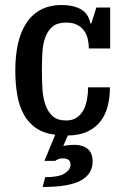

<svg xmlns="http://www.w3.org/2000/svg" viewBox="-20 -530 502 765"><path d="M160 176Q214 176 237.5 161Q261 146 261 126Q261 101 230 101Q213 101 200 111H157L200 7Q153 1 122.5 -20.5Q92 -42 74 -75.5Q56 -109 48.5 -153Q41 -197 41 -250Q41 -308 51.5 -355.5Q62 -403 84.5 -437.5Q107 -472 142 -491Q177 -510 227 -510Q271 -510 301.5 -493.5Q332 -477 340 -437H344L364 -500H419V-337H334Q334 -355 330 -373.5Q326 -392 315.5 -407Q305 -422 287.5 -431Q270 -440 244 -440Q209 -440 190 -424.5Q171 -409 161 -382.5Q151 -356 149 -321.5Q147 -287 147 -250Q147 -212 149 -176.5Q151 -141 161 -112.5Q171 -84 190 -67Q209 -50 244 -50Q268 -50 285 -61Q302 -72 312 -90.5Q322 -109 326.5 -133Q331 -157 331 -182H418Q418 -143 409.5 -108.5Q401 -74 381.5 -48Q362 -22 330 -6.5Q298 9 250 10L232 52Q243 49 256 48Q269 47 276 47Q309 47 329 63Q349 79 349 114Q349 163 302.5 189Q256 215 150 215Z"/></svg>

Font: Hermeneus One
Style: Regular
Weight: 400
Designer: Rodrigo Fuenzalida, Pablo Impallari
Foundry: Pablo Impallari, Rodrigo Fuenzalida
Version: Version 1.002; ttfautohint (v0.93) -l 8 -r 50 -G 200 -x 14 -